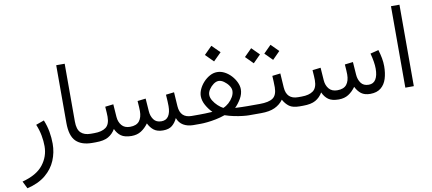

<svg xmlns="http://www.w3.org/2000/svg" viewBox="-78 -951 3408 1513"><g transform="rotate(-10 1626.0 -194.0)"><path d="M254.9 -240.7Q274.4 -193.4 283 -144.5Q291.5 -95.7 291.5 -47.9Q291.5 21.5 265.1 84.7Q238.8 147.9 182.1 194.8Q125.5 241.7 34.7 263.2L5.9 204.6Q121.6 174.3 173.3 108.4Q225.1 42.5 225.1 -40Q225.1 -81.5 216.8 -126.5Q208.5 -171.4 189.5 -217.3Z M613.8 0H600.6Q514.2 0 470.2 -43.7Q426.3 -87.4 426.3 -190.4V-652.3H494.1V-189.9Q494.1 -126 522 -99.6Q549.8 -73.2 600.6 -73.2H613.8Z M1167 -73.2Q1205.1 -73.2 1223.6 -101.8Q1242.2 -130.4 1242.2 -181.6Q1242.2 -213.4 1237.8 -273.4L1303.7 -281.2L1311 -168.5Q1317.4 -73.2 1408.7 -73.2H1423.3V0H1409.2Q1363.3 0 1329.8 -19.5Q1296.4 -39.1 1282.2 -78.6Q1266.1 -43 1240 -21.5Q1213.9 0 1167.5 0Q1121.6 0 1094.7 -20.3Q1067.9 -40.5 1050.3 -76.7Q1024.4 -41 991.9 -20.5Q959.5 0 914.6 0Q860.4 -0.5 831.8 -20.8Q803.2 -41 786.6 -78.6Q764.2 -40.5 728.5 -20.3Q692.9 0 627.9 0H594.2V-73.2H628.9Q689.9 -73.2 722.2 -97.4Q754.4 -121.6 754.4 -182.6Q754.4 -207 750 -263.2L815.9 -271L823.2 -168.5Q826.2 -127.9 849.1 -100.6Q872.1 -73.2 915.5 -73.2Q967.3 -73.2 990.2 -102.3Q1013.2 -131.3 1013.2 -182.6Q1013.2 -205.6 1008.8 -263.2L1074.7 -271L1082 -168.5Q1084.5 -129.9 1104.7 -101.6Q1125 -73.2 1167 -73.2Z M1594.2 -528.3 1656.7 -590.8 1719.7 -528.3 1656.7 -465.8ZM1756.3 -76.2Q1782.2 -74.7 1808.6 -74Q1835 -73.2 1852.1 -73.2H1897.9V0H1853Q1835.9 0 1804.7 -3.4Q1773.4 -6.8 1736.3 -14.4Q1699.2 -22 1664.1 -34.2Q1628.4 -21.5 1590.6 -13.9Q1552.7 -6.3 1520.5 -3.2Q1488.3 0 1469.2 0H1403.8V-73.2H1469.2Q1489.7 -73.2 1517.1 -74Q1544.4 -74.7 1574.7 -76.7Q1547.4 -103.5 1526.6 -140.6Q1505.9 -177.7 1505.9 -214.4Q1505.9 -240.7 1519 -269.5Q1532.2 -298.3 1554.9 -323Q1577.6 -347.7 1606 -363.3Q1634.3 -378.9 1664.6 -378.9Q1695.8 -378.9 1724.9 -363.5Q1753.9 -348.1 1776.6 -323.2Q1799.3 -298.3 1812.7 -269.5Q1826.2 -240.7 1826.2 -213.4Q1826.2 -176.3 1804.9 -139.6Q1783.7 -103 1756.3 -76.2ZM1664.6 -308.1Q1644.5 -308.1 1623.5 -293Q1602.5 -277.8 1587.9 -255.9Q1573.2 -233.9 1573.2 -212.4Q1573.2 -189.5 1587.9 -165.5Q1602.5 -141.6 1624 -121.8Q1645.5 -102.1 1665 -92.3Q1689 -102.1 1710.2 -121.3Q1731.4 -140.6 1745.1 -164.8Q1758.8 -189 1758.8 -213.4Q1758.8 -233.4 1743.7 -255.4Q1728.5 -277.3 1706.5 -292.7Q1684.6 -308.1 1664.6 -308.1Z M2272.5 0H2259.3Q2205.1 0 2177.2 -20.3Q2149.4 -40.5 2129.9 -76.2Q2103.5 -39.6 2061 -19.8Q2018.6 0 1951.2 0H1878.4V-73.2H1952.1Q2025.9 -73.2 2058.8 -96.4Q2091.8 -119.6 2092.3 -181.6Q2092.3 -204.1 2091.3 -228Q2090.3 -252 2088.9 -273.9L2154.3 -281.7L2161.6 -168.5Q2168 -73.2 2259.8 -73.2H2272.5ZM2057.1 -457.5 2117.2 -517.6 2177.2 -457.5 2117.2 -397ZM1902.3 -457.5 1962.4 -517.6 2022.5 -457.5 1962.4 -397Z M2825.7 -73.2Q2863.8 -73.2 2882.3 -103.8Q2900.9 -134.3 2900.9 -189Q2900.9 -238.8 2881.3 -312.5L2947.3 -329.1Q2958 -293.9 2964.1 -261.2Q2970.2 -228.5 2970.2 -196.3Q2970.2 -141.1 2956.3 -96.7Q2942.4 -52.2 2910.6 -26.4Q2878.9 -0.5 2826.2 0Q2780.3 0 2753.4 -20.3Q2726.6 -40.5 2709 -76.7Q2683.1 -41 2650.9 -20.5Q2618.7 0 2573.2 0Q2519 0 2490.5 -20.5Q2461.9 -41 2445.3 -78.6Q2422.9 -40.5 2387.2 -20.3Q2351.6 0 2286.6 0H2252.9V-73.2H2287.6Q2348.6 -73.2 2380.9 -97.4Q2413.1 -121.6 2413.1 -182.6Q2413.1 -207 2408.7 -263.2L2474.6 -271L2481.9 -168.5Q2484.9 -127.9 2507.8 -100.6Q2530.8 -73.2 2574.2 -73.2Q2626 -73.2 2648.9 -102.3Q2671.9 -131.3 2671.9 -182.6Q2671.9 -205.6 2667.5 -263.2L2733.4 -271L2740.7 -168.5Q2743.2 -129.9 2763.4 -101.6Q2783.7 -73.2 2825.7 -73.2Z M3105 -652.3H3172.9V-0.5H3105Z"/></g></svg>

Font: Vazir Light FD-WOL
Style: Light-FD-WOL
Weight: 300
Designer: Saber Rastikerdar
Foundry: Saber Rastikerdar
Version: Version 30.1.0